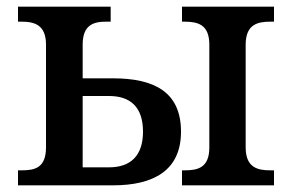

<svg xmlns="http://www.w3.org/2000/svg" viewBox="-20 -556 875 576"><path d="M526 0H802V-45H791C753 -45 717 -53 717 -114V-422C717 -483 753 -491 791 -491H802V-536H526V-491H534C574 -491 608 -482 608 -422V-114C608 -53 574 -45 534 -45H526ZM34 0H319C440 0 523 -44 523 -161C523 -282 440 -321 319 -321H228V-422C228 -481 260 -491 298 -491H312V-536H34V-491H45C84 -491 118 -481 118 -422V-114C118 -52 84 -45 45 -45H34ZM228 -54V-268H307C371 -268 409 -235 409 -161C409 -88 371 -54 307 -54Z"/></svg>

Font: Noto Serif Medium
Style: Regular
Weight: 500
Designer: Monotype Design Team
Foundry: Monotype Imaging Inc.
Version: Version 2.013